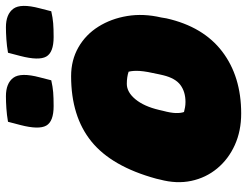

<svg xmlns="http://www.w3.org/2000/svg" viewBox="-113 -709 834 648"><g transform="rotate(-90 304.0 -385.0)"><path d="M371 -562Q425 -562 468 -537.5Q511 -513 538 -470Q565 -427 574 -372.5Q583 -318 569 -258L566 -240Q538 -116 454 -52Q370 12 245 12Q186 12 138.5 -9.5Q91 -31 59.5 -69Q28 -107 17.5 -156.5Q7 -206 22 -262L25 -275Q66 -425 150.5 -493.5Q235 -562 371 -562ZM345 -374Q317 -374 293 -345Q269 -316 257 -265L254 -252Q247 -226 246.5 -209Q246 -192 250 -181Q258 -179 266 -177.5Q274 -176 284 -176Q318 -176 341 -193Q364 -210 374 -251L377 -264Q387 -308 388.5 -330Q390 -352 386 -368Q368 -374 345 -374ZM217 -775Q240 -779 262.5 -780.5Q285 -782 303 -782Q347 -782 365.5 -757Q384 -732 367 -668L357 -629Q335 -624 316.5 -622.5Q298 -621 270 -621Q218 -621 204 -646Q190 -671 206 -733ZM450 -775Q473 -779 495.5 -780.5Q518 -782 536 -782Q580 -782 598.5 -757Q617 -732 600 -668L590 -629Q568 -624 549.5 -622.5Q531 -621 503 -621Q451 -621 437 -646Q423 -671 439 -733Z"/></g></svg>

Font: Recursive Mn Csl St XBk
Style: Italic
Weight: 1000
Italic angle: -15°
Monospace: yes
Version: Version 1.079;hotconv 1.0.112;makeotfexe 2.5.65598; ttfautoh